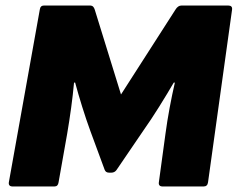

<svg xmlns="http://www.w3.org/2000/svg" viewBox="-20 -675 860 695"><path d="M26 0Q10 0 12 -15L124 -640Q126 -655 139 -655H305Q313 -655 317 -651Q321 -647 323 -640L418 -333L615 -640Q624 -655 637 -655H806Q822 -655 820 -640L733 -15Q731 0 717 0H569Q553 0 555 -15L579 -191Q585 -236 594 -284.5Q603 -333 613 -376H609Q585 -335 556 -288.5Q527 -242 498 -201L402 -60Q395 -50 383 -50H375Q363 -50 359 -60L307 -201Q292 -242 277.5 -288.5Q263 -335 252 -376H248Q244 -332 237.5 -284.5Q231 -237 223 -190L192 -15Q190 0 177 0Z"/></svg>

Font: Sofia Sans ExtraBlack
Style: Italic
Weight: 1000
Italic angle: -9°
Designer: Botio Nikoltchev, Ani Petrova
Foundry: lettersoup
Version: Version 4.100; ttfautohint (v1.8.4.7-5d5b)